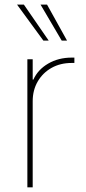

<svg xmlns="http://www.w3.org/2000/svg" viewBox="-20 -798 365 818"><path d="M96.6 0V-545.5H119.3V-458.8H122.2Q141.3 -501.4 185.2 -527Q229 -552.6 285.5 -552.6H296.9V-529.8H285.5Q237.2 -529.8 199.8 -508.9Q162.3 -487.9 140.8 -451Q119.3 -414.1 119.3 -366.5V0ZM164.8 -625 52.6 -778.4H81.7L187.5 -625ZM242.9 -625 152.7 -778.4H180.4L265.6 -625Z"/></svg>

Font: Inter Thin BETA
Style: Regular
Weight: 100
Designer: Rasmus Andersson
Foundry: rsms
Version: Version 3.011;git-f93a4a705